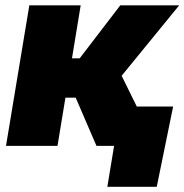

<svg xmlns="http://www.w3.org/2000/svg" viewBox="-20 -556 703 732"><path d="M2.9 0 91.8 -535.6H287.6L254.4 -333.5H283.7L438.5 -535.6H663.1L443.8 -267.1L575.2 0H347.7L268.6 -183.6H229.5L199.2 0ZM389.2 156.2 415 0H368.2L393.1 -149.9H640.1L577.6 156.2Z"/></svg>

Font: Inter 20pt Black
Style: Italic
Weight: 900
Italic angle: -9.3988°
Version: Version 4.001;git-66647c0bb